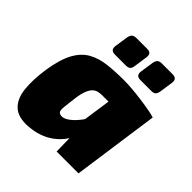

<svg xmlns="http://www.w3.org/2000/svg" viewBox="-196 -854 1006 1006"><g transform="rotate(45 306.5 -351.5)"><path d="M354 -514Q380 -514 415.5 -511Q451 -508 487.5 -503Q524 -498 553.5 -492.5Q583 -487 597 -482L434 -376Q409 -377 386 -377Q363 -377 328 -377Q312 -377 298 -373.5Q284 -370 273 -359.5Q262 -349 253 -327.5Q244 -306 239 -270Q232 -219 229.5 -192.5Q227 -166 234 -157Q241 -148 260 -149Q279 -151 302 -169.5Q325 -188 346 -216.5Q367 -245 380 -277L414 -221Q399 -148 365.5 -97.5Q332 -47 283 -20Q234 7 170 12Q98 17 62 -16Q26 -49 19 -113Q12 -177 25 -264Q39 -353 66.5 -403.5Q94 -454 135.5 -477.5Q177 -501 232 -507.5Q287 -514 354 -514ZM392 -500 597 -482 529 0H367L365 -109L338 -125ZM321 -716Q339 -716 346 -708Q353 -700 351 -683L340 -607Q338 -590 330 -582.5Q322 -575 305 -575H224Q190 -575 194 -608L205 -681Q208 -700 216.5 -708Q225 -716 244 -716ZM510 -716Q527 -716 534.5 -708Q542 -700 540 -683L529 -608Q526 -590 518.5 -582.5Q511 -575 494 -575H413Q379 -575 383 -608L394 -682Q397 -701 405.5 -708.5Q414 -716 430 -716Z"/></g></svg>

Font: Exo 2 Black
Style: Italic
Weight: 900
Italic angle: -8°
Designer: Natanael Gama
Foundry: Natanael Gama
Version: Version 2.010